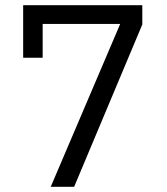

<svg xmlns="http://www.w3.org/2000/svg" viewBox="-20 -718 640 738"><path d="M175 0 442 -626H144V-496H69V-698H527V-624L265 0Z"/></svg>

Font: Aneliza
Style: Regular
Weight: 400
Designer: Mike Abbink, Paul van der Laan, Pieter van Rosmalen
Foundry: Bold Monday
Version: Version 3.001;September 8, 2019;FontCreator 11.5.0.2425 64-b